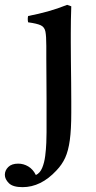

<svg xmlns="http://www.w3.org/2000/svg" viewBox="-96 -517 398 792"><path d="M181 -497 198 -491Q197 -463 196.5 -436Q196 -409 196 -381Q196 -373 196 -341Q196 -309 196.5 -266Q197 -223 197.5 -178.5Q198 -134 198 -99.5Q198 -65 198 -51Q198 17 192 61Q186 105 173 133.5Q160 162 137 186Q73 255 -3 255Q-43 255 -59.5 238.5Q-76 222 -76 204Q-76 186 -62 172Q-48 158 -21 158Q1 158 20.5 169.5Q40 181 52 205Q69 197 78 175.5Q87 154 90.5 126Q94 98 95 72Q96 46 96 29Q96 8 96 -29Q96 -66 96 -110.5Q96 -155 95.5 -198.5Q95 -242 95 -277Q95 -312 95 -328Q95 -367 91.5 -386Q88 -405 72.5 -412.5Q57 -420 20 -425Q17 -439 20 -451Q62 -459 101.5 -470Q141 -481 181 -497Z"/></svg>

Font: Tiro Kannada
Style: Regular
Weight: 400
Designer: Kannada: John Hudson & Fiona Ross. Latin: John Hudson.
Foundry: Tiro Typeworks Ltd.
Version: Version 1.52